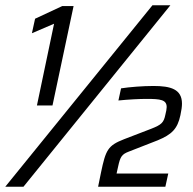

<svg xmlns="http://www.w3.org/2000/svg" viewBox="-35 -708 733 728"><path d="M543 -688 -15 0H54L611 -688ZM170 -618 105 -308H164L244 -685H201L98 -637L86 -582ZM348 -54 337 0H592L603 -50H407L413 -77C421 -114 427 -123 453 -133L563 -176C616 -198 638 -219 649 -271C653 -289 655 -304 655 -315C655 -370 612 -382 547 -382C506 -382 456 -378 424 -373L414 -327C452 -331 496 -333 521 -333C573 -333 597 -330 597 -302C597 -296 595 -284 592 -273C586 -243 577 -235 539 -220L435 -180C374 -156 366 -140 348 -54Z"/></svg>

Font: Saira UNSAM
Style: Italic
Weight: 400
Italic angle: -12°
Designer: Hector Gatti with collaboration of the Omnibus-Type team
Foundry: Omnibus-Type
Version: Version 0.072;PS 000.072;hotconv 1.0.88;makeotf.lib2.5.64775